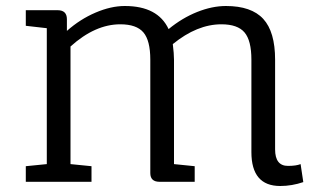

<svg xmlns="http://www.w3.org/2000/svg" viewBox="-20 -606 1071 640"><path d="M914 14Q818 14 818 -99V-407Q818 -471 795 -498Q772 -525 718 -525Q637 -525 556 -459Q558 -442 559 -430Q560 -418 560 -407V-59L629 -52V0H512Q481 0 481 -29V-407Q481 -471 458 -498Q435 -525 381 -525Q297 -525 215 -451V-59L285 -52V0H66V-52L136 -59V-512L66 -520V-572H172Q203 -572 203 -542V-503Q247 -542 298.5 -564Q350 -586 396 -586Q506 -586 542 -509Q587 -546 637 -566Q687 -586 733 -586Q818 -586 857.5 -543Q897 -500 897 -407V-108Q897 -53 940 -53Q967 -53 982 -59L991 1Q953 14 914 14Z"/></svg>

Font: Fauna One
Style: Regular
Weight: 400
Designer: Eduardo Rodriguez Tunni
Foundry: Eduardo Rodriguez Tunni
Version: Version 2.001; ttfautohint (v1.8.4.7-5d5b);gftools[0.9.23]